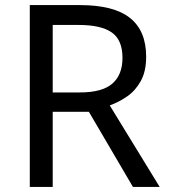

<svg xmlns="http://www.w3.org/2000/svg" viewBox="-20 -734 662 754"><path d="M294 -714Q427 -714 490.5 -663.5Q554 -613 554 -511Q554 -454 533 -416Q512 -378 479.5 -355.5Q447 -333 411 -320L607 0H502L329 -295H187V0H97V-714ZM289 -636H187V-371H294Q381 -371 421 -405.5Q461 -440 461 -507Q461 -577 419 -606.5Q377 -636 289 -636Z"/></svg>

Font: Noto Sans Old Italic
Style: Regular
Weight: 400
Designer: Monotype Design Team
Foundry: Monotype Imaging Inc.
Version: Version 2.003; ttfautohint (v1.8.4.7-5d5b)